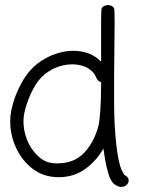

<svg xmlns="http://www.w3.org/2000/svg" viewBox="-20 -686 554 752"><path d="M454 46Q444 46 432 38.5Q420 31 411 12Q405 -2 399.5 -24Q394 -46 390.5 -68Q387 -90 385 -104Q358 -56 313.5 -24Q269 8 210 8Q151 8 108.5 -24.5Q66 -57 43 -107Q20 -157 20 -210Q20 -221 21 -231.5Q22 -242 24 -252Q37 -316 72.5 -375Q108 -434 171 -464Q194 -475 218.5 -481Q243 -487 268 -487Q297 -487 325 -477.5Q353 -468 375 -445L376 -444V-608Q376 -623 376.5 -632.5Q377 -642 377 -646Q377 -656 385 -661Q393 -666 403 -666Q412 -666 420 -661Q428 -656 428 -646Q428 -641 428.5 -629.5Q429 -618 429 -600Q429 -580 428.5 -553.5Q428 -527 428 -498Q427 -443 427 -388Q427 -333 427 -277Q427 -244 429 -202Q431 -160 435.5 -119Q440 -78 448 -46Q451 -33 455.5 -22.5Q460 -12 467 -1Q484 7 484 21Q484 31 475.5 38.5Q467 46 454 46ZM203 -46Q270 -46 309 -87Q348 -128 365 -191Q370 -209 373 -255Q376 -301 376 -359V-364Q365 -367 359 -378Q355 -386 351.5 -393Q348 -400 341 -406Q326 -421 305.5 -427.5Q285 -434 263 -434Q226 -434 192 -418Q142 -395 114 -345Q86 -295 75 -242Q72 -226 72 -210Q72 -181 81 -152.5Q90 -124 106 -101Q125 -75 147 -60.5Q169 -46 203 -46Z"/></svg>

Font: Twinkle Star
Style: Regular
Weight: 400
Designer: Robert E. Leuschke
Foundry: Robert E. Leuschke
Version: Version 2.010; ttfautohint (v1.8.3)